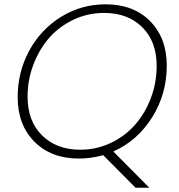

<svg xmlns="http://www.w3.org/2000/svg" viewBox="-20 -728 831 891"><path d="M107.9 -279.8Q107.9 -166 175.3 -99.6Q242.7 -33.2 352.1 -33.2Q427.7 -33.2 494.1 -64.7Q560.5 -96.2 606.9 -149.2Q653.3 -202.1 680.2 -273.2Q707 -344.2 707 -421.9Q707 -535.6 640.1 -601.8Q573.2 -668 462.9 -668Q386.7 -668 319.8 -636Q252.9 -604 207 -550.8Q161.1 -497.6 134.5 -426.8Q107.9 -356 107.9 -279.8ZM753.9 -423.8Q753.9 -291.5 685.8 -183.1Q617.7 -74.7 505.9 -24.9L672.9 143.1H608.9L459 -7.8Q401.4 7.8 346.2 7.8Q217.3 7.8 139.6 -70.6Q62 -148.9 62 -276.9Q62 -393.1 115.2 -491.9Q168.5 -590.8 262.7 -649.4Q356.9 -708 470.2 -708Q599.6 -708 676.8 -629.6Q753.9 -551.3 753.9 -423.8Z"/></svg>

Font: SVN-Poppins ExtraLight
Style: Italic
Weight: 200
Italic angle: -10°
Designer: Ninad Kale (Devanagari), Jonny Pinhorn (Latin)
Foundry: Indian Type Foundry
Version: Version 3.002 2017